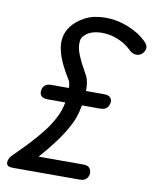

<svg xmlns="http://www.w3.org/2000/svg" viewBox="-86 -838 731 904"><g transform="rotate(10 279.5 -386.0)"><path d="M106 -382Q107 -396 117 -406Q127 -416 149 -416H400Q422 -416 431 -406Q440 -396 438 -382Q436 -367 426 -356.5Q416 -346 394 -346H142Q121 -346 112 -356.5Q103 -367 106 -382ZM38 0Q17 0 11 -8Q5 -16 8 -28.5Q11 -41 20 -52Q27 -60 48.5 -81Q70 -102 98.5 -132.5Q127 -163 155.5 -199Q184 -235 204 -275Q220 -306 227 -343Q234 -380 233 -411Q232 -442 224 -454Q204 -485 188 -518Q172 -551 164.5 -582.5Q157 -614 161 -641Q166 -675 187.5 -702Q209 -729 247 -750Q270 -762 295 -767Q320 -772 345 -772Q402 -772 456 -750Q510 -728 543 -695Q561 -677 559 -662.5Q557 -648 545 -636Q535 -626 517 -625.5Q499 -625 479 -645Q453 -670 416 -684.5Q379 -699 341 -699Q325 -699 309.5 -696Q294 -693 282 -687Q269 -681 257.5 -669Q246 -657 245 -643Q241 -613 257 -575Q273 -537 298 -494Q310 -475 313 -445.5Q316 -416 312.5 -382Q309 -348 300.5 -315Q292 -282 279 -256Q255 -208 220 -161Q185 -114 148 -73Q111 -32 80 0ZM49 0 86 -73H362Q384 -73 392.5 -62Q401 -51 400 -36Q399 -21 388.5 -10.5Q378 0 357 0Z"/></g></svg>

Font: Edu TAS Beginner Medium
Style: Regular
Weight: 500
Version: Version 1.003